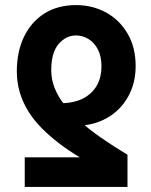

<svg xmlns="http://www.w3.org/2000/svg" viewBox="-20 -733 593 753"><path d="M278 -713Q343 -713 396 -684Q449 -655 480.5 -601Q512 -547 512 -474Q512 -406 482 -353Q452 -300 400 -270.5Q348 -241 283 -240L218 -328Q273 -329 308 -348Q343 -367 360.5 -399Q378 -431 378 -472Q378 -512 364 -539Q350 -566 327 -580Q304 -594 278 -594Q239 -594 210 -560.5Q181 -527 181 -457Q181 -422 194 -388.5Q207 -355 232.5 -322.5Q258 -290 294 -257.5Q330 -225 377 -192.5Q424 -160 480 -126V0H77V-116H293Q251 -141 213.5 -169.5Q176 -198 145 -229Q114 -260 92 -295Q70 -330 58 -369.5Q46 -409 46 -453Q46 -530 74 -588.5Q102 -647 154 -680Q206 -713 278 -713Z"/></svg>

Font: Source Sans 3 ExtraLight
Style: Bold
Weight: 700
Version: Version 3.052;hotconv 1.1.0;makeotfexe 2.6.0